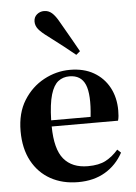

<svg xmlns="http://www.w3.org/2000/svg" viewBox="-55 -812 613 868"><g transform="rotate(-5 251.5 -378.0)"><path d="M271 -495Q334 -495 379 -469Q424 -443 448.5 -397.5Q473 -352 473 -293Q473 -280 472 -268.5Q471 -257 468 -247H167Q168 -144 205.5 -99Q243 -54 315 -54Q365 -54 396 -70.5Q427 -87 453 -117L469 -102Q439 -47 387.5 -16.5Q336 14 265 14Q194 14 140 -16Q86 -46 55.5 -102.5Q25 -159 25 -238Q25 -320 60.5 -377Q96 -434 152.5 -464.5Q209 -495 271 -495ZM266 -466Q237 -466 215.5 -449.5Q194 -433 181.5 -391.5Q169 -350 167 -275H346Q357 -376 338 -421Q319 -466 266 -466ZM306 -560Q283 -579 255 -601Q227 -623 186 -654Q157 -675 144 -691Q131 -707 131 -726Q131 -746 145 -758Q159 -770 178 -770Q198 -770 213.5 -756.5Q229 -743 246 -712Q272 -666 290.5 -634.5Q309 -603 324 -575Z"/></g></svg>

Font: DeepMind Serif Text
Style: Regular
Weight: 400
Designer: Frank Grießhammer / Modifications: Colophon Foundry
Foundry: Colophon Foundry
Version: Version 5.003; ttfautohint (v1.8.2)